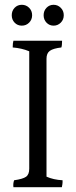

<svg xmlns="http://www.w3.org/2000/svg" viewBox="-20 -879 315 801"><path d="M246 -815.5Q246 -797 233.5 -784.5Q221 -772 203.5 -772Q186 -772 174 -784.5Q162 -797 162 -815.5Q162 -834 174 -846.5Q186 -859 203.5 -859Q221 -859 233.5 -846.5Q246 -834 246 -815.5ZM101.5 -784.5Q89 -772 71 -772Q53 -772 41 -784.5Q29 -797 29 -815.5Q29 -834 41 -846.5Q53 -859 71 -859Q89 -859 101.5 -846.5Q114 -834 114 -815.5Q114 -797 101.5 -784.5ZM174 -634V-142Q203 -129 241 -127Q241 -125 241 -118.5Q241 -112 238 -98H36Q34 -114 39 -127Q75 -132 88.5 -141.5Q102 -151 102 -175V-665Q71 -678 33 -681Q33 -700 36 -709H239Q239 -689 236 -681Q202 -677 188 -667Q174 -657 174 -634Z"/></svg>

Font: Halant
Style: Regular
Weight: 400
Designer: Hitesh Malaviya (Devanagari), Satya Rajpurohit (Latin)
Foundry: Indian Type Foundry
Version: Version 1.100;PS 1.0;hotconv 1.0.78;makeotf.lib2.5.61930; tt